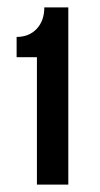

<svg xmlns="http://www.w3.org/2000/svg" viewBox="-20 -500 270 520"><path d="M80 0V-345H25V-400Q59 -400 79.5 -422Q100 -444 100 -480H165V0Z"/></svg>

Font: Glametrix
Style: Bold
Weight: 700
Designer: gluk
Foundry: gluk
Version: Version 0.40